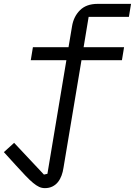

<svg xmlns="http://www.w3.org/2000/svg" viewBox="-36 -760 697 992"><path d="M196 212Q180 212 166 205.5Q152 199 135 185Q118 171 96.5 148.5Q75 126 45 93L-16 26L37 -22L191 142L209 138L307 -449H123L134 -516H318L336 -623Q344 -674 377 -707Q410 -740 468 -740H641L630 -673H422L396 -516H605L594 -449H385L292 107Q289 128 282 147Q275 166 263.5 180.5Q252 195 235 203.5Q218 212 196 212Z"/></svg>

Font: IBM Plex Mono
Style: Italic
Weight: 400
Italic angle: -9°
Monospace: yes
Designer: Mike Abbink, Paul van der Laan, Pieter van Rosmalen
Foundry: Bold Monday
Version: Version 2.3